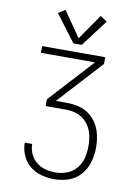

<svg xmlns="http://www.w3.org/2000/svg" viewBox="-102 -823 781 1094"><g transform="rotate(10 288.0 -276.0)"><path d="M290 205Q333 205 373.5 191Q414 177 442.5 144Q471 111 482.5 69.5Q494 28 494 -15Q494 -49 487 -83Q480 -117 462.5 -147Q445 -177 417.5 -198Q390 -219 356.5 -227.5Q323 -236 288 -236H222L456 -491V-530H91V-491H404L170 -236V-197H288Q316 -197 343 -189.5Q370 -182 391.5 -164.5Q413 -147 426.5 -122Q440 -97 445 -70Q450 -43 450 -15Q450 19 442 53Q434 87 412 114Q390 141 357 153.5Q324 166 290 166Q261 166 232 158.5Q203 151 180 132.5Q157 114 144.5 86.5Q132 59 132 29H89Q89 67 104.5 102.5Q120 138 149.5 162Q179 186 216 195.5Q253 205 290 205ZM264 -576H312L429 -731L390 -757L288 -610L186 -757L147 -731Z"/></g></svg>

Font: Iosevka Sparkle Extralight
Style: Regular
Weight: 200
Designer: Belleve Invis
Foundry: Belleve Invis
Version: Version 4.5.0; ttfautohint (v1.8.3)